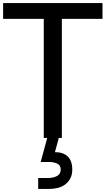

<svg xmlns="http://www.w3.org/2000/svg" viewBox="-64 -895 685 1246"><path d="M183.8 260H250Q281.2 260 305.6 247.5Q330 235 330 205Q330 176.2 306.2 166.2Q282.5 156.2 256.2 156.2H200L242.5 0H220V-772.5H-43.8V-875H601.2V-772.5H337.5V0H317.5L292.5 92.5H295Q346.2 92.5 375.6 120.6Q405 148.8 405 205Q405 238.8 392.5 262.5Q380 286.2 359.4 301.9Q338.8 317.5 311.2 324.4Q283.8 331.2 255 331.2H183.8Z"/></svg>

Font: Abordage
Style: Regular
Weight: 400
Designer: Ange Degheest & Eugénie Bidaut
Foundry: Velvetyne Type Foundry
Version: Version 1.000;FEAKit 1.0